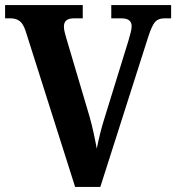

<svg xmlns="http://www.w3.org/2000/svg" viewBox="-20 -734 692 754"><path d="M80 -614Q70 -643 55.5 -652.5Q41 -662 22 -662H0V-714H305V-662H270Q231 -662 231 -630Q231 -620 234 -607.5Q237 -595 241 -582L332 -275Q340 -247 347.5 -212.5Q355 -178 360 -150Q365 -176 373 -208.5Q381 -241 391 -272L484 -573Q489 -591 493 -605.5Q497 -620 497 -631Q497 -662 457 -662H417V-714H652V-662H626Q602 -662 589.5 -648.5Q577 -635 562 -589L374 0H275Z"/></svg>

Font: Noto Serif Devanagari SemiCondensed
Style: Bold
Weight: 700
Width: 4
Designer: Universal Thirst, Indian Type Foundry and the Monotype Design Team
Foundry: Monotype Imaging Inc.
Version: Version 2.004; ttfautohint (v1.8.4.7-5d5b)